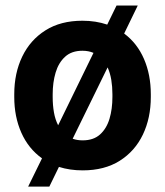

<svg xmlns="http://www.w3.org/2000/svg" viewBox="-20 -614 604 703"><path d="M32.2 -258.8V-269Q32.2 -346.2 61.5 -407Q90.8 -467.8 146.5 -502.9Q202.1 -538.1 281.7 -538.1Q331.1 -538.1 372.6 -523.9L406.7 -593.8H484.4L434.6 -491.2Q482.4 -455.6 507.3 -397.9Q532.2 -340.3 532.2 -269V-258.8Q532.2 -182.1 503.2 -121.3Q474.1 -60.5 418.5 -25.4Q362.8 9.8 282.7 9.8Q235.8 9.8 195.8 -2.9L160.6 69.3H83L133.8 -34.2Q84 -69.8 58.1 -128.2Q32.2 -186.5 32.2 -258.8ZM172.9 -269V-258.8Q172.9 -229 177.5 -202.6Q182.1 -176.3 192.9 -155.3L322.3 -420.4Q304.2 -428.2 281.7 -428.2Q242.2 -428.2 218.3 -406.2Q194.3 -384.3 183.6 -348.1Q172.9 -312 172.9 -269ZM391.6 -269Q391.6 -296.4 387.5 -321.5Q383.3 -346.7 374 -367.2L246.1 -106Q262.7 -100.1 282.7 -100.1Q322.3 -100.1 346.2 -121.6Q370.1 -143.1 380.9 -179Q391.6 -214.8 391.6 -258.8Z"/></svg>

Font: Vazirmatn RD UI FD
Style: Bold
Weight: 700
Designer: Saber Rastikerdar
Foundry: Saber Rastikerdar
Version: Version 33.003